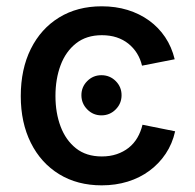

<svg xmlns="http://www.w3.org/2000/svg" viewBox="-20 -568 610 600"><path d="M296.9 -207.5Q271 -207.5 252.7 -226.1Q234.4 -244.6 234.4 -270.5Q234.4 -296.4 252.7 -314.7Q271 -333 296.9 -333Q323.2 -333 341.6 -314.7Q359.9 -296.4 359.9 -270.5Q359.9 -244.6 341.6 -226.1Q323.2 -207.5 296.9 -207.5ZM297.9 11.2Q221.7 11.2 164.8 -23.7Q107.9 -58.6 76.4 -121.6Q44.9 -184.6 44.9 -267.6Q44.9 -352.1 76.4 -415.3Q107.9 -478.5 164.8 -513.4Q221.7 -548.3 297.9 -548.3Q341.3 -548.3 378.7 -536.9Q416 -525.4 445.8 -503.9Q475.6 -482.4 496.1 -451.9Q516.6 -421.4 525.9 -382.8L423.8 -362.8Q418.9 -383.8 408 -401.4Q397 -418.9 381.1 -431.6Q365.2 -444.3 344.5 -451.2Q323.7 -458 298.3 -458Q250 -458 217.8 -432.6Q185.5 -407.2 169.4 -364.3Q153.3 -321.3 153.3 -268.1Q153.3 -215.3 169.4 -172.6Q185.5 -129.9 217.5 -104.5Q249.5 -79.1 298.3 -79.1Q323.7 -79.1 344.7 -86.2Q365.7 -93.3 382.1 -106.2Q398.4 -119.1 409.2 -137.5Q419.9 -155.8 425.3 -178.2L527.3 -157.7Q518.6 -118.7 497.8 -87.6Q477.1 -56.6 447 -34.4Q417 -12.2 379.2 -0.5Q341.3 11.2 297.9 11.2Z"/></svg>

Font: Inter 17pt Medium
Style: Regular
Weight: 500
Version: Version 4.001;git-66647c0bb